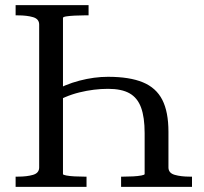

<svg xmlns="http://www.w3.org/2000/svg" viewBox="-20 -730 796 750"><path d="M326 -710V-670H309Q291 -670 271.5 -669Q252 -668 239 -666Q226 -664 226 -660V-50Q226 -47 239 -44.5Q252 -42 271.5 -41Q291 -40 309 -40H318V0H41V-40H50Q85 -40 109 -47Q133 -54 133 -76V-634Q133 -656 109 -663Q85 -670 50 -670H41V-710ZM402 -430Q486 -430 538 -408.5Q590 -387 614 -340Q638 -293 638 -215V-76Q638 -54 662.5 -47Q687 -40 721 -40H730V0H453V-40H462Q481 -40 500 -41Q519 -42 532 -44.5Q545 -47 545 -50V-210Q545 -272 531 -310Q517 -348 486 -365.5Q455 -383 402 -383Q347 -383 290 -369Q233 -355 182 -323V-370Q233 -400 290.5 -415Q348 -430 402 -430Z"/></svg>

Font: Roboto Serif 72pt
Style: Regular
Weight: 400
Designer: Greg Gazdowicz
Foundry: Commercial Type
Version: Version 1.008